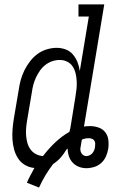

<svg xmlns="http://www.w3.org/2000/svg" viewBox="-20 -755 540 871"><path d="M157 96 102 74Q109 57 118 40.5Q127 24 136 7Q113 5 93.5 -6.5Q74 -18 62 -36.5Q50 -55 44 -77Q38 -99 36.5 -122.5Q35 -146 37 -170Q39 -194 43 -218L65 -348Q68 -370 74 -392Q80 -414 90.5 -435.5Q101 -457 116 -476.5Q131 -496 150 -510Q169 -524 192 -531Q215 -538 237 -538Q259 -538 278.5 -530.5Q298 -523 311 -507.5Q324 -492 331.5 -473Q339 -454 342 -433L383 -680H336V-735H453L361 -181Q368 -182 374.5 -182.5Q381 -183 388 -183Q408 -183 427 -176.5Q446 -170 457.5 -155Q469 -140 471.5 -120Q474 -100 471 -80Q468 -62 460.5 -45Q453 -28 439 -15.5Q425 -3 407.5 2.5Q390 8 372 8Q354 8 337.5 1.5Q321 -5 309.5 -17.5Q298 -30 292.5 -46.5Q287 -63 287 -81Q285 -80 283.5 -78.5Q282 -77 281 -76Q270 -57 255 -40Q240 -23 221 -11Q202 14 186 40.5Q170 67 157 96ZM175 -47Q200 -80 230 -108.5Q260 -137 295 -157Q297 -164 298.5 -171Q300 -178 301 -185L322 -315Q325 -333 327 -351Q329 -369 328 -387Q327 -405 323 -422Q319 -439 310 -453Q301 -467 285.5 -475Q270 -483 251 -483Q234 -483 217.5 -477.5Q201 -472 186.5 -461Q172 -450 161.5 -435Q151 -420 143.5 -404Q136 -388 131.5 -371.5Q127 -355 125 -339L103 -209Q100 -191 98.5 -173.5Q97 -156 98.5 -139Q100 -122 104.5 -106Q109 -90 118.5 -77Q128 -64 143 -56Q158 -48 175 -47ZM372 -47Q379 -47 386.5 -50.5Q394 -54 399 -60Q404 -66 407 -73Q410 -80 411 -88Q412 -96 412 -103.5Q412 -111 408 -117Q404 -123 397 -125.5Q390 -128 382 -128Q374 -128 366.5 -126.5Q359 -125 352 -122L351 -120Q350 -113 348.5 -105.5Q347 -98 346 -90Q344 -83 344.5 -75.5Q345 -68 348.5 -61.5Q352 -55 358 -51Q364 -47 372 -47Z"/></svg>

Font: Iosevka Slab Light Oblique
Style: Regular
Weight: 300
Italic angle: -9°
Monospace: yes
Designer: Belleve Invis
Foundry: Belleve Invis
Version: Version 11.1.1; ttfautohint (v1.8.3)